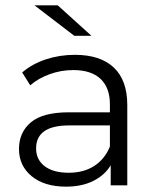

<svg xmlns="http://www.w3.org/2000/svg" viewBox="-20 -693 554 718"><path d="M456 -300V0H394V-75Q372 -38 329 -16.5Q286 5 227 5Q146 5 98.5 -34Q51 -73 51 -136Q51 -198 95.5 -235.5Q140 -273 237 -273H391V-303Q391 -365 356 -398Q321 -431 254 -431Q208 -431 165.5 -415.5Q123 -400 93 -374L63 -422Q100 -454 151.5 -471Q203 -488 260 -488Q355 -488 405.5 -440.5Q456 -393 456 -300ZM391 -145V-224H239Q115 -224 115 -138Q115 -96 147 -71.5Q179 -47 237 -47Q293 -47 332.5 -72.5Q372 -98 391 -145ZM109 -673H196L322 -559H258Z"/></svg>

Font: Montserrat Ace
Style: Regular
Weight: 400
Designer: Julieta Ulanovsky
Foundry: Julieta Ulanovsky
Version: Version 1